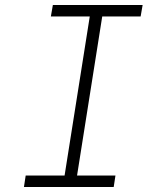

<svg xmlns="http://www.w3.org/2000/svg" viewBox="-20 -750 640 770"><path d="M76 0 83 -46H239L340 -684H184L192 -730H552L544 -684H390L289 -46H443L436 0Z"/></svg>

Font: JetBrains Mono Thin
Style: Italic
Weight: 100
Italic angle: -9°
Monospace: yes
Designer: Philipp Nurullin, Konstantin Bulenkov
Foundry: JetBrains
Version: Version 2.305; ttfautohint (v1.8.4.7-5d5b)